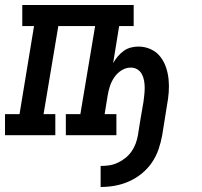

<svg xmlns="http://www.w3.org/2000/svg" viewBox="-37 -540 807 767"><path d="M365 207V123Q382 123 399 120.5Q416 118 432.5 110.5Q449 103 463.5 91.5Q478 80 488.5 65Q499 50 505 33.5Q511 17 514 0Q519 -33 524.5 -66Q530 -99 536 -132Q538 -147 539.5 -161.5Q541 -176 541 -190Q541 -204 538.5 -218Q536 -232 529.5 -244Q523 -256 511.5 -263Q500 -270 485 -270Q466 -270 448.5 -259Q431 -248 419.5 -231Q408 -214 402 -195.5Q396 -177 393 -158L381 -84H428V0H226V-84H284L343 -436H196L137 -84H184V0H-17V-84H41L99 -436H52V-520H497V-436H439L415 -288Q423 -302 433.5 -314.5Q444 -327 457 -336.5Q470 -346 485.5 -350Q501 -354 516 -354Q542 -354 565 -343.5Q588 -333 603 -314Q618 -295 626 -271.5Q634 -248 636.5 -222.5Q639 -197 637 -171Q635 -145 630 -119L611 0Q606 28 596.5 56Q587 84 570 109Q553 134 529 153.5Q505 173 477.5 185Q450 197 421.5 202Q393 207 365 207Z"/></svg>

Font: Iosevka Etoile Medium Oblique
Style: Regular
Weight: 500
Italic angle: -9°
Designer: Belleve Invis
Foundry: Belleve Invis
Version: Version 15.5.2; ttfautohint (v1.8.4)